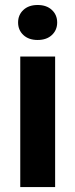

<svg xmlns="http://www.w3.org/2000/svg" viewBox="-20 -757 305 777"><path d="M53.2 -666Q53.2 -696.8 74.7 -716.8Q96.2 -736.8 132.3 -736.8Q168.5 -736.8 189.9 -716.8Q211.4 -696.8 211.4 -666Q211.4 -635.3 189.9 -615.2Q168.5 -595.2 132.3 -595.2Q96.2 -595.2 74.7 -615.2Q53.2 -635.3 53.2 -666ZM203.1 -528.3V0H62V-528.3Z"/></svg>

Font: Vazirmatn RD UI FD
Style: Bold
Weight: 700
Designer: Saber Rastikerdar
Foundry: Saber Rastikerdar
Version: Version 33.003